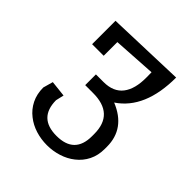

<svg xmlns="http://www.w3.org/2000/svg" viewBox="-194 -646 989 989"><g transform="rotate(45 301.0 -151.5)"><path d="M170.4 9.8 180.7 -34.7 92.8 -44.4 77.6 9.8Q77.6 57.6 96.2 95Q114.7 132.3 147.5 157.7Q178.2 182.1 218 194.6Q257.8 207 300.8 207Q343.8 207 384 194.3Q424.3 181.6 455.1 157.2Q488.3 131.3 506.8 94.2Q525.4 57.1 525.4 9.8V-5.9Q525.4 -138.7 390.6 -193.4Q525.4 -283.7 525.4 -510.3L97.7 -496.1V-325.7H182.1V-425.3L416.5 -439.9L417 -403.8Q418 -319.3 383.3 -274.4Q348.6 -229.5 277.3 -229.5H221.7V-151.4H277.3Q432.6 -152.3 432.6 -5.9V9.8Q432.6 138.2 301.8 138.2Q171.4 138.2 170.4 9.8Z"/></g></svg>

Font: Hack Dev
Style: Regular
Weight: 400
Designer: Christopher Simpkins
Foundry: Christopher Simpkins
Version: Version 2.0315